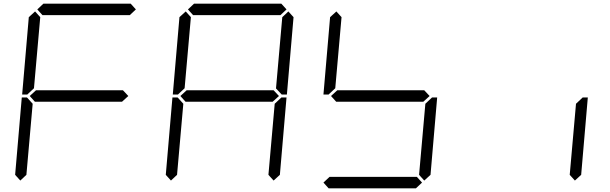

<svg xmlns="http://www.w3.org/2000/svg" viewBox="-20 -1020 3304 1040"><path d="M131 -511 128 -508H100L136 -927L170 -958L198 -927L164 -542ZM182 -969 215 -1000H688L716 -969L683 -938H210ZM646 -531 675 -500 641 -469H169L141 -500L175 -531ZM90 -42 62 -73 98 -492H126L129 -489L157 -458L123 -73Z M947 -511 944 -508H916L952 -927L986 -958L1014 -927L980 -542ZM998 -969 1031 -1000H1504L1532 -969L1499 -938H1026ZM1462 -531 1491 -500 1457 -469H985L957 -500L991 -531ZM906 -42 878 -73 914 -492H942L945 -489L973 -458L939 -73ZM1501 -489 1504 -492H1532L1496 -73L1462 -42L1434 -73L1468 -458ZM1542 -958 1570 -927 1534 -508H1506L1503 -511L1475 -541L1509 -927Z M1763 -511 1760 -508H1732L1768 -927L1802 -958L1830 -927L1796 -542ZM2278 -531 2307 -500 2273 -469H1801L1773 -500L1807 -531ZM2317 -489 2320 -492H2348L2312 -73L2278 -42L2250 -73L2284 -458ZM2266 -31 2233 0H1760L1732 -31L1765 -62H2238Z M3133 -489 3136 -492H3164L3128 -73L3094 -42L3066 -73L3100 -458Z"/></svg>

Font: DSEG7 Classic
Style: Light Italic
Weight: 300
Italic angle: -5°
Designer: Keshikan(Twitter:@keshinomi_88pro)
Version: Version 0.46